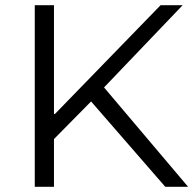

<svg xmlns="http://www.w3.org/2000/svg" viewBox="-20 -720 751 740"><path d="M331 -329 188 -184V0H114V-700H188V-281H192L599 -700H684L381 -383L705 0H617Z"/></svg>

Font: CMG Sans
Style: Regular
Weight: 400
Designer: Julieta Ulanovsky
Foundry: Julieta Ulanovsky
Version: Version 7.200